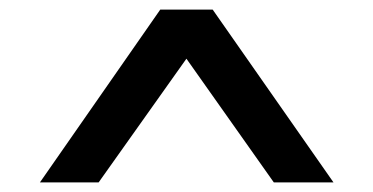

<svg xmlns="http://www.w3.org/2000/svg" viewBox="-20 -747 775 399"><path d="M63 -368 313 -727H422L673 -368H549L354 -644L383 -647L185 -368Z"/></svg>

Font: Lexend Giga
Style: Regular
Weight: 400
Designer: Bonnie Shaver-Troup, Thomas Jockin
Foundry: Lexend
Version: Version 1.007